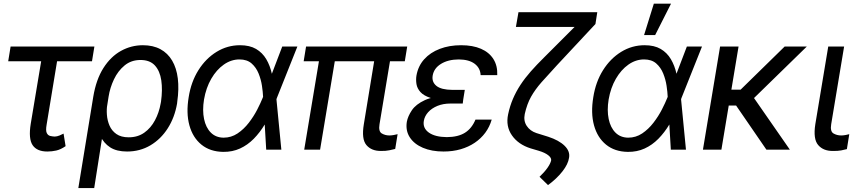

<svg xmlns="http://www.w3.org/2000/svg" viewBox="-20 -792 4526 1016"><path d="M479.5 -545.9 466.8 -467.8H23.4L36.1 -545.9ZM210.9 -545.9H294.9L226.6 -131.8Q221.2 -101.1 227.5 -88.1Q233.9 -75.2 246.1 -72.5Q258.3 -69.8 269.5 -69.3Q282.2 -69.8 294.9 -75Q307.6 -80.1 316.4 -85L327.1 -18.6Q300.8 -0.5 277.6 4.6Q254.4 9.8 230.5 9.8Q175.3 9.8 152.6 -23.9Q129.9 -57.6 142.6 -136.7Z M394.5 203.1 473.6 -280.3Q488.8 -371.6 527.3 -432.1Q565.9 -492.7 620.1 -522.7Q674.3 -552.7 736.3 -552.7Q790 -552.7 828.9 -531.7Q867.7 -510.7 890.9 -471.4Q914.1 -432.1 920.9 -377Q927.7 -321.8 918 -253.9L917 -244.1Q904.3 -170.4 867.7 -113Q831.1 -55.7 775.9 -22.9Q720.7 9.8 652.3 9.8Q597.2 9.8 563 -12.2Q528.8 -34.2 509.8 -74.7Q490.7 -115.2 480.5 -170.9L547.9 -240.2Q543.5 -214.8 545.7 -184.6Q547.9 -154.3 559.6 -127.2Q571.3 -100.1 595.9 -82.8Q620.6 -65.4 661.1 -65.4Q709 -65.4 743.7 -90.1Q778.3 -114.7 800 -155.5Q821.8 -196.3 830.1 -244.1L832 -253.9Q840.8 -316.9 833.5 -366.7Q826.2 -416.5 799.6 -445.6Q772.9 -474.6 723.6 -474.6Q674.3 -474.6 639.2 -445.6Q604 -416.5 583 -372.1Q562 -327.6 554.7 -281.2L478.5 203.1Z M1161.1 11.7Q1091.8 10.7 1045.9 -26.6Q1000 -64 982.2 -128.9Q964.4 -193.8 978.5 -278.3Q991.2 -358.9 1030 -420.7Q1068.8 -482.4 1126 -517.6Q1183.1 -552.7 1250 -552.7Q1301.3 -552.7 1335 -533Q1368.7 -513.2 1388.9 -479Q1409.2 -444.8 1418.9 -400.4L1453.1 -403.3L1442.4 -271.5L1468.8 0H1388.7L1372.1 -280.3Q1371.1 -304.7 1366.2 -337.9Q1361.3 -371.1 1348.4 -403.1Q1335.4 -435.1 1311.3 -456.3Q1287.1 -477.5 1247.1 -477.5Q1203.1 -477.5 1164.3 -450.2Q1125.5 -422.9 1097.9 -375.2Q1070.3 -327.6 1059.6 -265.6Q1050.3 -208 1059.8 -162.4Q1069.3 -116.7 1095.7 -90.3Q1122.1 -64 1163.1 -63.5Q1203.6 -63.5 1237.1 -85.9Q1270.5 -108.4 1296.6 -142.3Q1322.8 -176.3 1341.1 -211.9Q1359.4 -247.6 1370.1 -274.4L1473.6 -545.9H1553.7L1444.3 -271.5L1409.2 -137.7L1381.8 -134.8Q1355.5 -90.8 1322.8 -57.6Q1290 -24.4 1250 -6.1Q1210 12.2 1161.1 11.7Z M2134.8 -545.9 2122.1 -467.8H1586.9L1599.6 -545.9ZM1764.6 -545.9 1673.8 0H1589.8L1680.7 -545.9ZM1972.7 -545.9H2056.6L1988.3 -134.8Q1981.9 -96.7 2000.2 -85.9Q2018.6 -75.2 2040 -75.2Q2051.8 -75.2 2064 -77.6Q2076.2 -80.1 2084 -82L2071.3 -3.9Q2059.6 -1 2040.5 3.2Q2021.5 7.3 1996.1 6.8Q1945.8 7.3 1918.9 -24.4Q1892.1 -56.2 1905.3 -134.8Z M2360.4 -284.2H2433.6L2428.7 -244.1H2363.3Q2325.2 -244.1 2294.9 -231.7Q2264.6 -219.2 2245.8 -198.5Q2227.1 -177.7 2222.7 -152.3Q2216.3 -113.8 2249.5 -90.3Q2282.7 -66.9 2344.7 -66.4Q2404.3 -66.9 2440.4 -89.6Q2476.6 -112.3 2496.1 -159.2H2582Q2570.8 -120.6 2547.9 -89.6Q2524.9 -58.6 2491.9 -36.4Q2459 -14.2 2417.5 -2.2Q2376 9.8 2327.1 9.8Q2264.2 9.8 2217.8 -10Q2171.4 -29.8 2148.4 -65.4Q2125.5 -101.1 2132.8 -147.5Q2138.2 -176.8 2159.4 -208.5Q2180.7 -240.2 2228.3 -262.2Q2275.9 -284.2 2360.4 -284.2ZM2430.7 -261.7H2357.4Q2295.4 -261.7 2258.8 -273.7Q2222.2 -285.6 2204.8 -304.9Q2187.5 -324.2 2183.8 -347.2Q2180.2 -370.1 2183.6 -391.6Q2192.4 -442.4 2224.6 -478.3Q2256.8 -514.2 2307.1 -533.4Q2357.4 -552.7 2419.9 -552.7Q2481.9 -552.7 2525.1 -533.9Q2568.4 -515.1 2590.8 -479.7Q2613.3 -444.3 2611.3 -394.5H2523.4Q2521.5 -432.1 2491.7 -454.6Q2461.9 -477.1 2407.2 -477.5Q2351.1 -477.1 2313.5 -453.9Q2275.9 -430.7 2269.5 -391.6Q2264.2 -357.9 2289.6 -337.4Q2314.9 -316.9 2374 -316.4H2439.5Z M3098.6 -727.5H3140.6L3130.9 -665L2927.7 -447.3Q2879.9 -395.5 2845.9 -357.2Q2812 -318.8 2790.3 -280.3Q2768.6 -241.7 2756.8 -188.5Q2749.5 -152.8 2767.1 -126Q2784.7 -99.1 2818.4 -87.9L2880.9 -68.4Q2938 -49.8 2967.8 -20.5Q2997.6 8.8 2991.2 43Q2986.3 76.7 2956.1 115.2Q2925.8 153.8 2879.9 187.5L2835 143.6Q2860.8 119.1 2877 96.2Q2893.1 73.2 2896.5 56.6Q2898.4 43 2880.9 29.3Q2863.3 15.6 2831.1 5.9L2788.1 -6.8Q2722.7 -27.3 2689 -75.7Q2655.3 -124 2668.9 -187.5Q2678.2 -231.4 2694.6 -269.5Q2710.9 -307.6 2734.4 -343.3Q2757.8 -378.9 2788.8 -414.1Q2819.8 -449.2 2858.4 -487.3ZM2723.6 -727.5H3111.3L3098.6 -649.4H2710Z M3302.2 11.7Q3232.9 10.7 3187 -26.6Q3141.1 -64 3123.3 -128.9Q3105.5 -193.8 3119.6 -278.3Q3132.3 -358.9 3171.1 -420.7Q3210 -482.4 3267.1 -517.6Q3324.2 -552.7 3391.1 -552.7Q3442.4 -552.7 3476.1 -533Q3509.8 -513.2 3530 -479Q3550.3 -444.8 3560.1 -400.4L3594.2 -403.3L3583.5 -271.5L3609.9 0H3529.8L3513.2 -280.3Q3512.2 -304.7 3507.3 -337.9Q3502.4 -371.1 3489.5 -403.1Q3476.6 -435.1 3452.4 -456.3Q3428.2 -477.5 3388.2 -477.5Q3344.2 -477.5 3305.4 -450.2Q3266.6 -422.9 3239 -375.2Q3211.4 -327.6 3200.7 -265.6Q3191.4 -208 3200.9 -162.4Q3210.4 -116.7 3236.8 -90.3Q3263.2 -64 3304.2 -63.5Q3344.7 -63.5 3378.2 -85.9Q3411.6 -108.4 3437.7 -142.3Q3463.9 -176.3 3482.2 -211.9Q3500.5 -247.6 3511.2 -274.4L3614.7 -545.9H3694.8L3585.4 -271.5L3550.3 -137.7L3522.9 -134.8Q3496.6 -90.8 3463.9 -57.6Q3431.2 -24.4 3391.1 -6.1Q3351.1 12.2 3302.2 11.7ZM3388.2 -606.4 3439.9 -772.5H3530.8L3446.8 -606.4Z M3888.2 -545.9 3797.4 0H3699.7L3790.5 -545.9ZM4249.5 -545.9 3929.2 -233.4H3804.2L3801.3 -317.4H3898.9L4132.3 -545.9ZM4035.6 0 3872.6 -237.3 3946.8 -306.6 4159.7 0Z M4362.8 -545.9H4446.8L4378.4 -134.8Q4372.1 -96.7 4390.4 -85.9Q4408.7 -75.2 4431.2 -75.2Q4441.9 -75.2 4454.8 -77.6Q4467.8 -80.1 4474.1 -82L4461.4 -2.9Q4449.2 0.5 4431.2 3.9Q4413.1 7.3 4387.2 6.8Q4336.9 7.3 4309.6 -24.4Q4282.2 -56.2 4294.4 -134.8Z"/></svg>

Font: Inter Tight
Style: Italic
Weight: 400
Italic angle: -9.39999°
Designer: Rasmus Andersson
Foundry: rsms
Version: Version 3.002